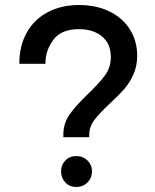

<svg xmlns="http://www.w3.org/2000/svg" viewBox="-20 -735 617 764"><path d="M232 -197Q232 -244 256.5 -279Q281 -314 330 -361Q376 -405 398.5 -436Q421 -467 421 -508Q421 -561 386 -590Q351 -619 294 -619Q224 -619 192.5 -577Q161 -535 161 -484V-481H57V-484Q57 -552 86 -604.5Q115 -657 169 -686Q223 -715 295 -715Q364 -715 416.5 -689Q469 -663 497.5 -617Q526 -571 526 -513Q526 -472 510.5 -438Q495 -404 473.5 -379.5Q452 -355 417 -323Q375 -284 355 -257Q335 -230 335 -197V-189H232ZM223 -53Q223 -79 240 -96.5Q257 -114 284 -114Q310 -114 328 -96.5Q346 -79 346 -53Q346 -27 328 -9Q310 9 284 9Q257 9 240 -9Q223 -27 223 -53Z"/></svg>

Font: Be Vietnam Medium
Style: Regular
Weight: 500
Designer: Gabriel Lam
Foundry: TypeRant
Version: Version 4.000